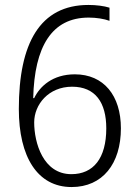

<svg xmlns="http://www.w3.org/2000/svg" viewBox="-20 -744 556 775"><path d="M56 -304C56 -111 131 11 269 11C394 11 468 -83 468 -226C468 -358 399 -444 282 -444C193 -444 141 -396 118 -348H114C119 -556 189 -673 338 -673C369 -673 400 -668 422 -660V-713C400 -720 368 -724 337 -724C141 -724 56 -569 56 -304ZM268 -41C154 -41 118 -168 118 -250C118 -322 176 -394 271 -394C365 -394 409 -330 409 -226C409 -105 357 -41 268 -41Z"/></svg>

Font: Noto Sans Bengali SemiCondensed Light
Style: Regular
Weight: 300
Width: 4
Designer: Joana Ranito - Universal Thirst; Jelle Bosma - Monotype Design Team
Foundry: Universal Thirst ehf.
Version: Version 3.000